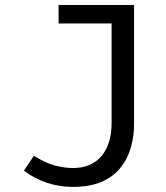

<svg xmlns="http://www.w3.org/2000/svg" viewBox="-20 -726 655 758"><path d="M509.2 -706.2V-234.4Q509.2 -190.3 497.4 -146.7Q485.6 -103.1 458.5 -67.2Q431.3 -31.3 384.6 -9.7Q337.9 11.8 268.2 11.8Q160 11.8 74.4 -52.3L113.8 -111.3Q159.5 -82.1 197.7 -72.3Q235.9 -62.6 267.2 -62.6Q340.5 -62.6 380.5 -109.7Q420.5 -156.9 420.5 -239.5V-633.3H211.3V-706.2Z"/></svg>

Font: FiraCode Nerd Font
Style: Regular
Weight: 400
Designer: Carrois Corporate, Edenspiekermann AG, Nikita Prokopov
Foundry: Carrois Corporate, Edenspiekermann AG, Nikita Prokopov
Version: Version 6.002;Nerd Fonts 2.1.0